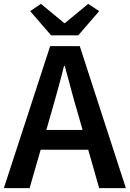

<svg xmlns="http://www.w3.org/2000/svg" viewBox="-22 -979 675 999"><path d="M-2 0 239 -739H393L633 0H494L382 -393Q364 -452 348 -514Q332 -576 315 -636H311Q296 -575 279 -513.5Q262 -452 245 -393L132 0ZM140 -200V-303H489V-200ZM244 -795 135 -921 191 -959 312 -859H316L437 -959L494 -921L385 -795Z"/></svg>

Font: Noto Sans SC SemiBold
Style: Regular
Weight: 600
Designer: Ryoko NISHIZUKA 西塚涼子 (kana, bopomofo & ideographs); Paul D. Hunt (Latin, Greek & Cyrillic); Sandoll Communications 산돌커뮤니
Foundry: Adobe
Version: Version 2.004-H2;hotconv 1.0.118;makeotfexe 2.5.65603